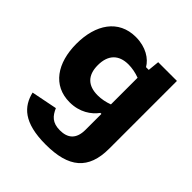

<svg xmlns="http://www.w3.org/2000/svg" viewBox="-201 -691 1021 1021"><g transform="rotate(45 310.0 -180.0)"><path d="M39 -303C39 -158.5 107.5 -57 233.5 -57C309 -57 360.5 -93.5 389.5 -133H397V-13.5C397 58 359.5 85 302.5 85C245 85 222 57.5 204 16.5L58 45.5C78 129 135 192 302.5 192C475.5 192 557 125 557 -31.5V-541H416L409.5 -476.5H389C366 -516.5 313.5 -552 237.5 -552C107.5 -552 39 -447.5 39 -303ZM200 -303C200 -380 240.5 -421 313 -421C339.5 -421 369 -415.5 397 -405V-204.5C370.5 -194.5 341 -188.5 313 -188.5C240.5 -188.5 200 -226 200 -303Z"/></g></svg>

Font: Monaspace Neon ExtraBold
Style: Regular
Weight: 800
Designer: Riley Cran & the Lettermatic Team
Foundry: Lettermatic
Version: Version 1.200 (Monaspace Neon)